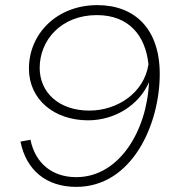

<svg xmlns="http://www.w3.org/2000/svg" viewBox="-20 -726 678 750"><path d="M360 -706C203 -706 93 -595 93 -458C93 -337 192 -256 324 -256C428 -256 523 -315 562 -405C554 -216 446 -34 278 -34C184 -34 118 -88 99 -180L60 -173C82 -62 160 4 278 4C496 4 604 -240 604 -437C604 -613 507 -706 360 -706ZM135 -461C135 -569 219 -667 358 -667C484 -667 548 -587 560 -475C543 -362 437 -294 329 -294C211 -294 135 -364 135 -461Z"/></svg>

Font: Fixel Display ExtraLight
Style: Italic
Weight: 200
Italic angle: -10°
Designer: AlfaBravo + MacPaw
Foundry: Kyrylo Tkachov, Marchela Mozhyna, Serhii Makarenko, Maria Weinstein, Zakhar Kryvoshyya
Version: Version 1.210;Glyphs 3.2 (3217)